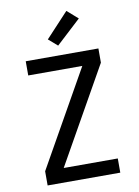

<svg xmlns="http://www.w3.org/2000/svg" viewBox="-104 -1051 808 1119"><g transform="rotate(-10 300.0 -491.5)"><path d="M85 0V-84L405 -651H85V-735H515V-651L195 -84H515V0ZM287 -792 234 -838 369 -983 433 -927Z"/></g></svg>

Font: Iosevka Fixed Medium Extended
Style: Regular
Weight: 500
Width: 7
Monospace: yes
Designer: Belleve Invis
Foundry: Belleve Invis
Version: Version 24.1.1; ttfautohint (v1.8.4)